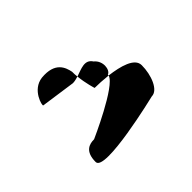

<svg xmlns="http://www.w3.org/2000/svg" viewBox="-71 -877 513 513"><g transform="rotate(-45 185.0 -620.5)"><path d="M60 -496C60 -458 290 -514 290 -514C314 -514 330 -555 330 -592C330 -619 288 -630 248 -635C240 -604 100 -542 100 -542C82 -542 60 -536 60 -496ZM68 -702 166 -688C173 -688 180 -690 187 -692C186 -698 186 -705 186 -711C182 -731 172 -762 118 -757C76 -752 64 -702 68 -702ZM187 -692C190 -663 198 -638 198 -638C211 -638 229 -637 248 -635V-638C262 -643 266 -674 246 -690C232 -712 209 -699 187 -692Z"/></g></svg>

Font: Ampere
Style: SuExt
Weight: 400
Version: Version 1